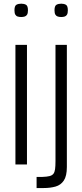

<svg xmlns="http://www.w3.org/2000/svg" viewBox="-20 -872 436 1018"><path d="M61.8 0V-634H123V0ZM92.3 -781.8Q82.2 -781.8 73.9 -784.3Q65.7 -786.8 61.2 -794.4Q56.7 -802 56.7 -817.5Q56.7 -840.8 66.9 -846.7Q77.2 -852.5 92.4 -852.5Q107.7 -852.5 117.9 -846.7Q128.2 -840.8 128.2 -817.5Q128.2 -802 123.6 -794.4Q119 -786.8 110.7 -784.3Q102.5 -781.8 92.3 -781.8ZM174 125V66H205Q228.5 65.2 242.4 61.7Q256.3 58.2 263.1 49.6Q269.8 41 272 25Q274.2 9 274.2 -17.8V-204H334.5V13.5Q334.5 61.2 318.4 85.2Q302.3 109.2 274.6 117.1Q246.8 125 211.5 125ZM274.2 -195.8V-634H334.5V-195.8ZM304.8 -781.8Q294.7 -781.8 286.4 -784.3Q278.2 -786.8 273.6 -794.4Q269 -802 269 -817.5Q269 -840.8 279.3 -846.7Q289.7 -852.5 304.8 -852.5Q319.3 -852.5 329.5 -846.7Q339.7 -840.8 339.7 -817.5Q339.7 -802 335.2 -794.4Q330.7 -786.8 322.8 -784.3Q315 -781.8 304.8 -781.8Z"/></svg>

Font: Matangi Light
Style: Regular
Weight: 300
Designer: Prashant Pant
Foundry: The Graphic Ant
Version: Version 3.002